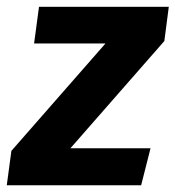

<svg xmlns="http://www.w3.org/2000/svg" viewBox="-46 -550 521 570"><path d="M455.1 -529.8 441.9 -428.2 163.1 -109.9H400.9L373 0H-25.9L-12.2 -102.1L267.1 -420.9H55.2L69.8 -529.8Z"/></svg>

Font: FiraGO SemiBold
Style: Italic
Weight: 600
Italic angle: -8°
Designer: bBox Type GmbH
Foundry: bBox Type GmbH
Version: Version 1.001;PS 001.001;hotconv 1.0.88;makeotf.lib2.5.64775